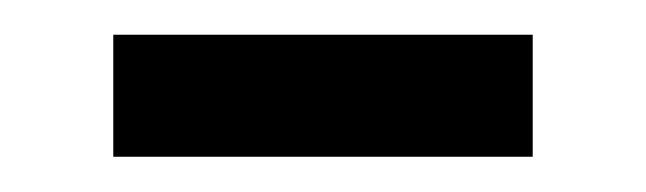

<svg xmlns="http://www.w3.org/2000/svg" viewBox="-20 -330 370 110"><path d="M44.9 -310.1H285.2V-240.2H44.9Z"/></svg>

Font: Miedinger*
Style: Book
Weight: 400
Version: Version 001.000